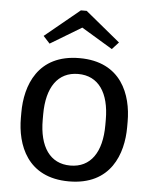

<svg xmlns="http://www.w3.org/2000/svg" viewBox="-53 -765 655 825"><g transform="rotate(5 275.0 -352.5)"><path d="M112.5 -597.5 140.8 -566.7 275 -647.5 409.2 -566.7 437.5 -597.5 287.5 -720.8H262.5ZM45.8 -238.3C45.8 -123.3 94.2 15.8 275 15.8C455.8 15.8 504.2 -123.3 504.2 -238.3V-261.7C504.2 -376.7 455.8 -515.8 275 -515.8C94.2 -515.8 45.8 -376.7 45.8 -261.7ZM275 -52.5C187.5 -52.5 140 -121.7 140 -238.3V-261.7C140 -378.3 187.5 -447.5 275 -447.5C362.5 -447.5 410 -378.3 410 -261.7V-238.3C410 -121.7 362.5 -52.5 275 -52.5Z"/></g></svg>

Font: Boon Medium
Style: Regular
Weight: 500
Designer: Sungsit Sawaiwan
Foundry: FontUni
Version: Version 2.0